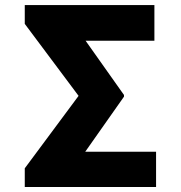

<svg xmlns="http://www.w3.org/2000/svg" viewBox="-20 -749 726 769"><path d="M605.1 -141.3V0H79.2V-74.9L294.7 -365.1L79.2 -653.4V-728.7H598.4V-585.9H322.8L476.6 -368.6V-361.9L321.4 -141.3Z"/></svg>

Font: Inter UI Extra Bold
Style: Regular
Weight: 800
Designer: Rasmus Andersson
Foundry: rsms
Version: 3.2;8d6f07862